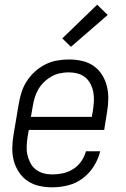

<svg xmlns="http://www.w3.org/2000/svg" viewBox="-20 -792 540 820"><path d="M204 8Q175 8 147.5 2Q120 -4 98 -19Q76 -34 61 -56.5Q46 -79 39 -105Q32 -131 32.5 -160Q33 -189 38 -218L60 -348Q64 -373 72 -398Q80 -423 94.5 -445.5Q109 -468 129.5 -486.5Q150 -505 174 -517Q198 -529 223.5 -533.5Q249 -538 275 -538Q303 -538 330 -532Q357 -526 379 -511Q401 -496 415.5 -473Q430 -450 436.5 -424Q443 -398 442.5 -369.5Q442 -341 437 -312L425 -237H103L98 -209Q95 -189 94 -169Q93 -149 97 -131Q101 -113 109.5 -96.5Q118 -80 132.5 -68.5Q147 -57 165.5 -52Q184 -47 204 -47Q226 -47 249 -52Q272 -57 292.5 -70Q313 -83 327 -103Q341 -123 347 -146H408Q400 -113 381 -82.5Q362 -52 333.5 -30.5Q305 -9 271 -0.5Q237 8 204 8ZM372 -293 377 -321Q380 -341 381 -360.5Q382 -380 378.5 -398.5Q375 -417 366.5 -433.5Q358 -450 344 -461.5Q330 -473 311.5 -478Q293 -483 273 -483Q255 -483 236 -479Q217 -475 200 -465.5Q183 -456 168.5 -442Q154 -428 144 -411Q134 -394 128.5 -375.5Q123 -357 120 -339L112 -293ZM283 -592 246 -628 395 -772 440 -728Z"/></svg>

Font: Iosevka Curly Light Oblique
Style: Regular
Weight: 300
Italic angle: -9°
Monospace: yes
Designer: Belleve Invis
Foundry: Belleve Invis
Version: Version 11.1.0; ttfautohint (v1.8.3)